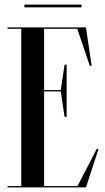

<svg xmlns="http://www.w3.org/2000/svg" viewBox="-20 -820 459 840"><path d="M86.8 -800V-788H336.8V-800ZM319.1 -6H173V-420H245.9L262.5 -309H271.5V-537H262.5L245.9 -426H173V-694H318L373 -532H381L356 -700H13V-694H73V-6H13V0H356L411 -168H403Z"/></svg>

Font: Picaflor 72 pt
Style: Regular
Weight: 400
Designer: Ariel Martín Pérez
Foundry: Tunera Type Foundry
Version: Version 1.000;hotconv 1.0.109;makeotfexe 2.5.65596